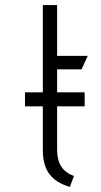

<svg xmlns="http://www.w3.org/2000/svg" viewBox="-20 -720 397 753"><path d="M270 -30C223 -46 204 -83 204 -132V-303H312V-358H204V-448H300L324 -501H204V-700H148V-358H78V-303H148V-132C148 -54 179 -9 254 13Z"/></svg>

Font: Advent Pro
Style: Regular
Weight: 400
Designer: Andreas Kalpakidis
Foundry: Andreas Kalpakidis
Version: Version 2.002 2008